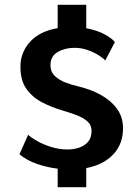

<svg xmlns="http://www.w3.org/2000/svg" viewBox="-20 -764 571 799"><path d="M220 15V-62Q176 -67.5 134.2 -81.8Q92.5 -96 61 -122L97 -203Q109.5 -191.5 134.5 -177.2Q159.5 -163 192.5 -152.5Q225.5 -142 262 -142Q286.5 -142 309.2 -149.5Q332 -157 346.5 -174Q361 -191 361 -220Q361 -244 343 -259.5Q325 -275 297.5 -285.2Q270 -295.5 241 -304Q196 -317 155.8 -337.8Q115.5 -358.5 90.2 -393.8Q65 -429 65 -486Q65 -546 105 -590Q145 -634 220 -647V-744H339V-646.5Q384.5 -638 415.5 -621Q446.5 -604 458 -589L418 -512Q413 -519 394 -531.8Q375 -544.5 347.5 -554.8Q320 -565 290 -565Q250.5 -565 220.2 -547.5Q190 -530 190 -493Q190 -465 208.2 -447.8Q226.5 -430.5 253 -420.5Q279.5 -410.5 304 -405Q355.5 -393 398.2 -369.8Q441 -346.5 466.5 -311.8Q492 -277 492 -230Q492 -164.5 451 -121.2Q410 -78 339 -64.5V15Z"/></svg>

Font: Alatsi
Style: Regular
Weight: 400
Designer: Spyros Zevelakis, Eben Sorkin
Foundry: www.sorkintype.com
Version: Version 1.008; ttfautohint (v1.8.4.7-5d5b)